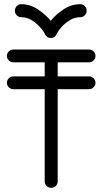

<svg xmlns="http://www.w3.org/2000/svg" viewBox="-20 -895 488 915"><path d="M404 -531Q417 -531 426 -522Q435 -513 435 -500Q435 -488 426 -479Q417 -470 404 -470H255V-31Q255 -18 246 -9Q237 0 224 0Q211 0 202 -9Q193 -18 193 -31V-470H44Q31 -470 22 -479Q13 -488 13 -500Q13 -513 22 -522Q31 -531 44 -531H193V-598H44Q31 -598 22 -607Q13 -616 13 -628Q13 -641 22 -650Q31 -659 44 -659H404Q417 -659 426 -650Q435 -641 435 -628Q435 -616 426 -607Q417 -598 404 -598H255V-531ZM195 -731Q187 -748 169.5 -767Q152 -786 129.5 -799.5Q107 -813 82 -813Q69 -813 60 -822Q51 -831 51 -844Q51 -857 60 -866Q69 -875 82 -875Q124 -875 161.5 -849.5Q199 -824 222 -796Q244 -824 281.5 -849.5Q319 -875 362 -875Q375 -875 384 -866Q393 -857 393 -844Q393 -831 384 -822Q375 -813 362 -813Q337 -813 314 -799.5Q291 -786 274 -767Q257 -748 249 -731Q241 -714 222 -714Q203 -714 195 -731Z"/></svg>

Font: Libertine Sup Medium
Style: Regular
Weight: 500
Designer: Bastien Sozeau
Foundry: NBR — Bastien Sozeau
Version: Version 2.003; ttfautohint (v1.8.4.7-5d5b);gftools[0.9.33]